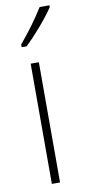

<svg xmlns="http://www.w3.org/2000/svg" viewBox="-88 -798 370 832"><g transform="rotate(-10 97.0 -382.0)"><path d="M194 -756V-764H151C119 -713 88 -671 44 -618V-606H66C105 -643 163 -709 194 -756ZM106 0V-529H70V0Z"/></g></svg>

Font: Noto Sans Kannada ExtraCondensed ExtraLight
Style: Regular
Weight: 200
Width: 2
Designer: Jelle Bosma - Monotype Design Team
Foundry: Monotype Imaging Inc.
Version: Version 2.005